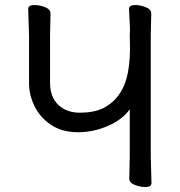

<svg xmlns="http://www.w3.org/2000/svg" viewBox="-20 -734 719 768"><path d="M561 14.2Q541 14.2 519 5.6Q497.1 -2.9 497.1 -20L499 -108.9V-296.9Q471.2 -256.8 413.1 -231Q355 -205.1 292 -205.1Q228 -205.1 184.1 -234.6Q140.1 -264.2 118.2 -309.1Q96.2 -354 96.2 -399.9V-591.8L92.8 -698.2Q92.8 -713.9 118.2 -713.9Q138.2 -713.9 160.2 -705.3Q182.1 -696.8 182.1 -680.2L180.2 -591.8V-403.8Q180.2 -346.2 213.1 -314.7Q246.1 -283.2 299.8 -283.2Q354 -283.2 392.1 -300.8Q460.9 -335.9 484.9 -416Q500 -467.8 500 -542L499 -591.8L500 -619.1L496.1 -698.2Q496.1 -713.9 521 -713.9Q541 -713.9 563 -705.3Q585 -696.8 585 -680.2L583 -591.8V-108.9L585.9 -2Q585.9 14.2 561 14.2Z"/></svg>

Font: LXGW WenKai Screen
Style: Regular
Weight: 400
Designer: LXGW / Fontworks Inc.
Foundry: LXGW / Fontworks Inc.
Version: Version 1.510;January 18,2025